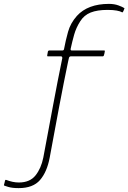

<svg xmlns="http://www.w3.org/2000/svg" viewBox="-189 -732 661 989"><path d="M-93 237Q-127 237 -147.5 230.5Q-168 224 -167 224Q-170 223 -168 218Q-167 214 -166 211Q-165 208 -164.5 204.5Q-164 201 -163 198Q-162 195 -161 194.5Q-160 194 -156 195Q-141 201 -124.5 204.5Q-108 208 -92 208Q-35 208 -6 171.5Q23 135 34 80Q47 11 59.5 -56Q72 -123 84 -187.5Q96 -252 108 -313.5Q120 -375 132 -433Q132 -442 124 -442Q107 -442 90 -442Q73 -442 56 -442Q55 -442 54.5 -444Q54 -446 54 -446Q55 -451 56 -457Q57 -463 58 -468Q58 -468 60 -470Q62 -472 63 -472Q80 -472 97.5 -472Q115 -472 132 -472Q140 -472 141 -480Q149 -523 161.5 -568Q174 -613 207 -650Q235 -681 276.5 -696.5Q318 -712 372 -712Q400 -712 421.5 -704Q443 -696 450 -691Q453 -690 452 -688.5Q451 -687 451 -686Q450 -682 448 -678Q446 -674 444 -670Q444 -669 442.5 -668.5Q441 -668 439 -669Q431 -674 412.5 -677.5Q394 -681 365 -681Q312 -681 278 -667.5Q244 -654 224 -622Q203 -589 193 -553.5Q183 -518 175 -481Q173 -472 181 -472Q223 -472 265 -472Q307 -472 349 -472Q350 -472 350.5 -471Q351 -470 351 -468Q350 -463 349 -457Q348 -451 346 -446Q346 -446 344.5 -444Q343 -442 342 -442Q314 -442 286 -442Q258 -442 230.5 -442Q203 -442 175 -442Q173 -442 170 -440Q167 -438 166 -433Q165 -429 164 -424.5Q163 -420 162 -415.5Q161 -411 160 -406Q151 -362 139.5 -305Q128 -248 116 -183.5Q104 -119 91.5 -52Q79 15 67 80Q53 154 17 195.5Q-19 237 -93 237Z"/></svg>

Font: Glory Thin
Style: Italic
Weight: 100
Italic angle: -12°
Designer: Robert Leuschke
Foundry: Robert Leuschke
Version: Version 1.011